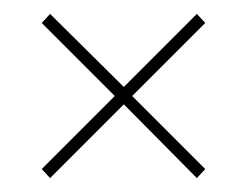

<svg xmlns="http://www.w3.org/2000/svg" viewBox="-20 -487 355 276"><path d="M275 -244 263 -231 158 -337 52 -231 40 -244 145 -349 40 -454 52 -467 158 -362 263 -467 275 -454 170 -349Z"/></svg>

Font: Bebas Neue Light
Style: Regular
Weight: 300
Designer: Ryoichi Tsunekawa
Foundry: Ryoichi Tsunekawa
Version: Version 001.003; ttfautohint (v1.5.65-e2d9)